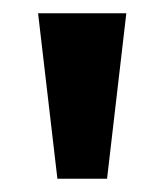

<svg xmlns="http://www.w3.org/2000/svg" viewBox="-20 -645 248 290"><path d="M66.7 -375 37.5 -625H170.8L141.7 -375Z"/></svg>

Font: Afacad Flux
Style: Bold
Weight: 700
Designer: Kristian Moeller
Foundry: Dicotype
Version: Version 1.100